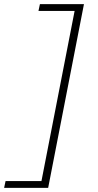

<svg xmlns="http://www.w3.org/2000/svg" viewBox="-53 -758 477 933"><path d="M181 155H142L316 -738H355ZM328 -705H134L141 -738H335ZM161 155H-33L-26 122H168Z"/></svg>

Font: REM Medium Thin
Style: Italic
Weight: 250
Italic angle: -11°
Version: Version 1.005;gftools[0.9.28]